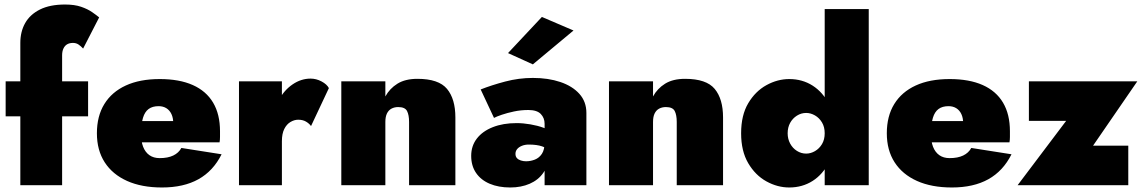

<svg xmlns="http://www.w3.org/2000/svg" viewBox="-20 -820 5070 850"><path d="M5 -460V-305H370V-460ZM348 -605 419 -743Q407 -753 387.5 -766.5Q368 -780 339 -790Q310 -800 268 -800Q201 -800 157 -778Q113 -756 91.5 -718Q70 -680 70 -630V0H255V-575Q255 -593 261 -605.5Q267 -618 277.5 -624Q288 -630 303 -630Q317 -630 327.5 -623Q338 -616 348 -605Z M697 10Q793 10 858.5 -26.5Q924 -63 961 -137L783 -165Q771 -143 747 -131.5Q723 -120 687 -120Q660 -120 641.5 -133Q623 -146 613.5 -170.5Q604 -195 605 -230Q605 -272 613 -298.5Q621 -325 638 -337.5Q655 -350 682 -350Q702 -350 716.5 -341Q731 -332 739 -315Q747 -298 747 -274Q747 -267 743 -257Q739 -247 733 -238L771 -284H515V-190H952Q954 -201 954 -213.5Q954 -226 954 -239Q954 -314 923.5 -365.5Q893 -417 833.5 -443.5Q774 -470 687 -470Q599 -470 537 -441.5Q475 -413 442 -359.5Q409 -306 409 -230Q409 -155 443.5 -101.5Q478 -48 542.5 -19Q607 10 697 10Z M1228 -460H1038V0H1228ZM1357 -262 1436 -430Q1427 -447 1403.5 -459.5Q1380 -472 1355 -472Q1313 -472 1275.5 -446.5Q1238 -421 1215 -378Q1192 -335 1192 -280L1228 -195Q1228 -228 1238.5 -249Q1249 -270 1266 -280Q1283 -290 1300 -290Q1320 -290 1334 -282Q1348 -274 1357 -262Z M1791 -280V0H1996V-300Q1996 -382 1959 -426.5Q1922 -471 1828 -471Q1774 -471 1739.5 -449.5Q1705 -428 1686 -393V-460H1491V0H1686V-280Q1686 -303 1693 -317.5Q1700 -332 1713 -339Q1726 -346 1743 -346Q1773 -346 1782 -328.5Q1791 -311 1791 -280Z M2262 -139Q2262 -151 2269.5 -160Q2277 -169 2290.5 -174.5Q2304 -180 2321 -180Q2357 -180 2380 -172Q2403 -164 2424 -147V-233Q2412 -245 2386 -254.5Q2360 -264 2328 -269.5Q2296 -275 2267 -275Q2207 -275 2161.5 -257Q2116 -239 2091 -206.5Q2066 -174 2066 -130Q2066 -86 2087.5 -54.5Q2109 -23 2148 -6.5Q2187 10 2239 10Q2287 10 2325 -6.5Q2363 -23 2385 -54.5Q2407 -86 2407 -130L2391 -190Q2391 -157 2379 -139Q2367 -121 2348 -113.5Q2329 -106 2309 -106Q2297 -106 2286 -109.5Q2275 -113 2268.5 -120Q2262 -127 2262 -139ZM2167 -298Q2178 -304 2201.5 -312Q2225 -320 2255.5 -326.5Q2286 -333 2319 -333Q2357 -333 2374 -315.5Q2391 -298 2391 -272V0H2576V-320Q2576 -370 2545 -404.5Q2514 -439 2460.5 -457Q2407 -475 2339 -475Q2277 -475 2216.5 -459Q2156 -443 2108 -424ZM2519 -685 2379 -745 2229 -585 2339 -535Z M2976 -280V0H3181V-300Q3181 -382 3144 -426.5Q3107 -471 3013 -471Q2959 -471 2924.5 -449.5Q2890 -428 2871 -393V-460H2676V0H2871V-280Q2871 -303 2878 -317.5Q2885 -332 2898 -339Q2911 -346 2928 -346Q2958 -346 2967 -328.5Q2976 -311 2976 -280Z M3631 -780V0H3826V-780ZM3261 -230Q3261 -151 3292.5 -97.5Q3324 -44 3373 -17Q3422 10 3474 10Q3532 10 3577.5 -19Q3623 -48 3650 -102Q3677 -156 3677 -230Q3677 -305 3650 -358.5Q3623 -412 3577.5 -441Q3532 -470 3474 -470Q3422 -470 3373 -443Q3324 -416 3292.5 -363Q3261 -310 3261 -230ZM3467 -230Q3467 -256 3478 -276Q3489 -296 3508 -308Q3527 -320 3549 -320Q3569 -320 3588 -309Q3607 -298 3619 -278Q3631 -258 3631 -230Q3631 -202 3619 -182Q3607 -162 3588 -151Q3569 -140 3549 -140Q3527 -140 3508 -152Q3489 -164 3478 -184.5Q3467 -205 3467 -230Z M4194 10Q4290 10 4355.5 -26.5Q4421 -63 4458 -137L4280 -165Q4268 -143 4244 -131.5Q4220 -120 4184 -120Q4157 -120 4138.5 -133Q4120 -146 4110.5 -170.5Q4101 -195 4102 -230Q4102 -272 4110 -298.5Q4118 -325 4135 -337.5Q4152 -350 4179 -350Q4199 -350 4213.5 -341Q4228 -332 4236 -315Q4244 -298 4244 -274Q4244 -267 4240 -257Q4236 -247 4230 -238L4268 -284H4012V-190H4449Q4451 -201 4451 -213.5Q4451 -226 4451 -239Q4451 -314 4420.5 -365.5Q4390 -417 4330.5 -443.5Q4271 -470 4184 -470Q4096 -470 4034 -441.5Q3972 -413 3939 -359.5Q3906 -306 3906 -230Q3906 -155 3940.5 -101.5Q3975 -48 4039.5 -19Q4104 10 4194 10Z M4700 -285 4485 0H4975V-175H4819L5015 -460H4535V-285Z"/></svg>

Font: Jost Black
Style: Regular
Weight: 900
Version: Version 3.710